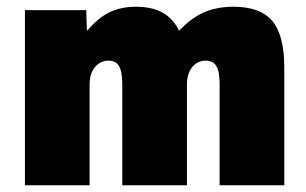

<svg xmlns="http://www.w3.org/2000/svg" viewBox="-20 -550 907 570"><path d="M54 0V-520H236L238 -460H240Q271 -497 305 -513.5Q339 -530 384 -530Q431 -530 462.5 -512.5Q494 -495 511 -460H513Q548 -497 586 -513.5Q624 -530 673 -530Q753 -530 788.5 -487.5Q824 -445 824 -350V0H632V-300Q632 -337 622.5 -353.5Q613 -370 591 -370Q566 -370 550.5 -350.5Q535 -331 535 -300V0H343V-300Q343 -337 333.5 -353.5Q324 -370 302 -370Q286 -370 273 -361Q260 -352 253 -336.5Q246 -321 246 -300V0Z"/></svg>

Font: M PLUS 1 Black
Style: Regular
Weight: 900
Designer: Coji Morishita
Foundry: UNDERFOREST DESIGN
Version: Version 1.001